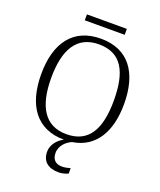

<svg xmlns="http://www.w3.org/2000/svg" viewBox="-189 -964 1094 1311"><g transform="rotate(20 358.5 -308.0)"><path d="M211 -805H501V-848H211ZM397 232C418 232 446 226 466 216V177C441 184 424 187 405 187C366 187 333 168 333 114C333 58 377 22 414 6C578 -19 659 -158 659 -358C659 -585 561 -725 359 -725C158 -725 57 -585 57 -359C57 -133 155 9 356 10C312 31 276 76 276 125C276 195 321 232 397 232ZM358 -31C200 -31 130 -152 130 -358C130 -564 200 -684 359 -684C525 -684 585 -564 585 -358C585 -153 522 -31 358 -31Z"/></g></svg>

Font: Noto Serif Light
Style: Regular
Weight: 300
Designer: Monotype Design Team
Foundry: Monotype Imaging Inc.
Version: Version 2.013